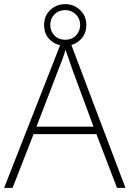

<svg xmlns="http://www.w3.org/2000/svg" viewBox="-20 -1005 630 932"><path d="M548 -93 448 -354H143L41 -93H0L281 -809H318L589 -93ZM330 -671Q325 -688 316 -712.5Q307 -737 298 -763Q291 -739 282 -714.5Q273 -690 265 -671L157 -390H434ZM297 -783Q254 -783 224 -810.5Q194 -838 194 -884Q194 -928 224 -956.5Q254 -985 297 -985Q339 -985 369 -956Q399 -927 399 -884Q399 -839 369 -811Q339 -783 297 -783ZM297 -812Q329 -812 349 -833Q369 -854 369 -884Q369 -915 347.5 -935.5Q326 -956 297 -956Q265 -956 244.5 -935.5Q224 -915 224 -884Q224 -854 244 -833Q264 -812 297 -812Z"/></svg>

Font: Noto Sans Telugu UI ExtraLight
Style: Regular
Weight: 200
Designer: Jelle Bosma - Monotype Design Team
Foundry: Monotype Imaging Inc.
Version: Version 2.005; ttfautohint (v1.8.4.7-5d5b)